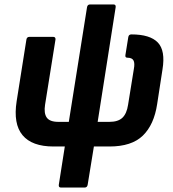

<svg xmlns="http://www.w3.org/2000/svg" viewBox="-20 -660 779 865"><path d="M255 185Q243 185 245 172L272 0H221Q124 0 81.5 -51Q39 -102 55 -204L99 -482Q101 -494 113 -494H219Q231 -494 230 -482L183 -188Q177 -150 190.5 -130.5Q204 -111 243 -111H290L372 -627Q374 -640 386 -640H491Q503 -640 501 -627L420 -111H473Q512 -111 531.5 -129.5Q551 -148 557 -188L583 -349Q588 -375 581.5 -387.5Q575 -400 554 -400Q543 -400 545 -412L558 -493Q560 -505 572 -505Q656 -505 691 -468.5Q726 -432 712 -347L688 -191Q674 -98 623.5 -49Q573 0 473 0H403L375 172Q373 185 361 185Z"/></svg>

Font: Sofia Sans Semi Condensed ExtraBold
Style: Italic
Weight: 800
Italic angle: -9°
Version: Version 4.100